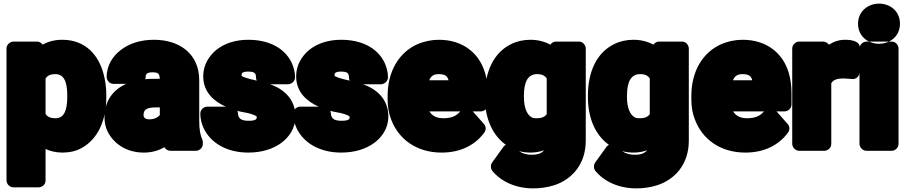

<svg xmlns="http://www.w3.org/2000/svg" viewBox="-20 -796 5015 1062"><path d="M216 -549C209 -559 198 -566 185 -566H54C38 -566 16 -551 16 -528V203C16 219 31 240 54 240H195C211 240 232 226 232 203V28C257 40 290 48 325 48C362 48 399 41 431 23C523 -27 568 -133 568 -259V-270C568 -313 562 -354 552 -390C525 -489 455 -576 324 -576C282 -576 246 -566 216 -549ZM288 -142C256 -142 242 -151 232 -166V-362C242 -376 254 -386 287 -386C331 -386 352 -348 352 -270V-259C352 -180 331 -142 288 -142Z M783 -358C784 -362 786 -366 786 -370C786 -386 792 -396 824 -396C856 -396 862 -388 864 -360H839C820 -360 801 -360 783 -358ZM832 -576C756 -576 692 -555 645 -517C607 -487 570 -438 570 -370C570 -354 584 -332 607 -332H678C608 -301 558 -240 558 -148C558 -119 563 -93 575 -69C609 0 681 48 775 48C820 48 858 37 889 18C895 29 908 38 922 38H1065C1081 38 1102 23 1102 0V-8C1102 -13 1101 -19 1099 -24C1087 -50 1082 -82 1082 -128V-352C1082 -500 971 -576 832 -576ZM774 -159C774 -188 789 -202 844 -202H864V-160C854 -147 834 -136 806 -136C782 -136 774 -147 774 -159Z M1400 -350C1378 -355 1357 -360 1342 -365C1315 -374 1316 -377 1316 -380C1316 -390 1320 -400 1352 -400C1389 -400 1396 -390 1396 -368C1396 -367 1397 -356 1400 -350ZM1293 -183C1303 -180 1312 -178 1323 -176C1346 -172 1360 -169 1371 -165C1402 -154 1400 -153 1400 -146C1400 -139 1397 -128 1356 -128C1312 -128 1298 -141 1296 -170C1296 -172 1295 -179 1293 -183ZM1229 -206H1125C1109 -206 1088 -191 1088 -168C1088 -141 1094 -114 1106 -88C1146 -2 1239 48 1353 48C1428 48 1491 28 1538 -7C1577 -37 1614 -84 1614 -152C1614 -251 1545 -305 1474 -330H1574C1590 -330 1612 -345 1612 -368C1612 -399 1604 -426 1592 -452C1550 -535 1461 -576 1353 -576C1280 -576 1219 -555 1174 -518C1138 -487 1104 -439 1104 -374C1104 -283 1168 -233 1229 -206Z M1914 -350C1892 -355 1871 -360 1856 -365C1829 -374 1830 -377 1830 -380C1830 -390 1834 -400 1866 -400C1903 -400 1910 -390 1910 -368C1910 -367 1911 -356 1914 -350ZM1807 -183C1817 -180 1826 -178 1837 -176C1860 -172 1874 -169 1885 -165C1916 -154 1914 -153 1914 -146C1914 -139 1911 -128 1870 -128C1826 -128 1812 -141 1810 -170C1810 -172 1809 -179 1807 -183ZM1743 -206H1639C1623 -206 1602 -191 1602 -168C1602 -141 1608 -114 1620 -88C1660 -2 1753 48 1867 48C1942 48 2005 28 2052 -7C2091 -37 2128 -84 2128 -152C2128 -251 2059 -305 1988 -330H2088C2104 -330 2126 -345 2126 -368C2126 -399 2118 -426 2106 -452C2064 -535 1975 -576 1867 -576C1794 -576 1733 -555 1688 -518C1652 -487 1618 -439 1618 -374C1618 -283 1682 -233 1743 -206Z M2355 -180H2526C2506 -156 2479 -142 2433 -142C2393 -142 2370 -156 2355 -180ZM2595 -180H2641C2657 -180 2678 -195 2678 -218V-278C2678 -320 2673 -360 2662 -396C2630 -501 2541 -576 2408 -576C2365 -576 2326 -567 2290 -552C2186 -506 2124 -401 2124 -265V-246C2124 -207 2130 -169 2144 -134C2184 -28 2282 48 2423 48C2532 48 2611 3 2659 -63C2669 -77 2669 -97 2657 -110ZM2461 -352H2354C2364 -375 2378 -386 2407 -386C2442 -386 2455 -375 2461 -352Z M2778 5C2773 8 2767 12 2764 17L2702 103C2694 115 2692 135 2703 149C2751 208 2833 246 2929 246C2969 246 3009 240 3044 229C3144 197 3220 112 3220 -18V-528C3220 -544 3206 -566 3183 -566H3055C3045 -566 3032 -561 3024 -549C2995 -565 2957 -576 2914 -576C2876 -576 2839 -568 2807 -552C2709 -504 2662 -397 2662 -268V-258C2662 -140 2705 -47 2778 5ZM2851 40C2870 45 2891 48 2913 48C2941 48 2965 44 2989 35C2978 50 2958 60 2922 60C2892 60 2870 53 2851 40ZM3004 -363V-164C2994 -151 2979 -142 2949 -142C2935 -142 2927 -143 2919 -148C2896 -162 2878 -198 2878 -258V-268C2878 -346 2902 -386 2950 -386C2980 -386 2993 -377 3004 -363Z M3348 5C3343 8 3337 12 3334 17L3272 103C3264 115 3262 135 3273 149C3321 208 3403 246 3499 246C3539 246 3579 240 3614 229C3714 197 3790 112 3790 -18V-528C3790 -544 3776 -566 3753 -566H3625C3615 -566 3602 -561 3594 -549C3565 -565 3527 -576 3484 -576C3446 -576 3409 -568 3377 -552C3279 -504 3232 -397 3232 -268V-258C3232 -140 3275 -47 3348 5ZM3421 40C3440 45 3461 48 3483 48C3511 48 3535 44 3559 35C3548 50 3528 60 3492 60C3462 60 3440 53 3421 40ZM3574 -363V-164C3564 -151 3549 -142 3519 -142C3505 -142 3497 -143 3489 -148C3466 -162 3448 -198 3448 -258V-268C3448 -346 3472 -386 3520 -386C3550 -386 3563 -377 3574 -363Z M4035 -180H4206C4186 -156 4159 -142 4113 -142C4073 -142 4050 -156 4035 -180ZM4275 -180H4321C4337 -180 4358 -195 4358 -218V-278C4358 -320 4353 -360 4342 -396C4310 -501 4221 -576 4088 -576C4045 -576 4006 -567 3970 -552C3866 -506 3804 -401 3804 -265V-246C3804 -207 3810 -169 3824 -134C3864 -28 3962 48 4103 48C4212 48 4291 3 4339 -63C4349 -77 4349 -97 4337 -110ZM4141 -352H4034C4044 -375 4058 -386 4087 -386C4122 -386 4135 -375 4141 -352Z M4655 -576C4620 -576 4592 -566 4565 -549C4559 -557 4547 -566 4534 -566H4400C4384 -566 4362 -551 4362 -528V0C4362 16 4377 38 4400 38H4541C4557 38 4578 23 4578 0V-336C4589 -352 4604 -362 4646 -362C4657 -362 4678 -360 4694 -359C4718 -357 4734 -376 4734 -395L4736 -531C4737 -567 4694 -576 4655 -576Z M4913 38C4929 38 4950 23 4950 0V-528C4950 -544 4936 -566 4913 -566H4772C4756 -566 4734 -551 4734 -528V0C4734 16 4749 38 4772 38ZM4842 -554C4780 -554 4726 -596 4726 -665C4726 -731 4779 -776 4842 -776C4905 -776 4958 -733 4958 -665C4958 -597 4905 -554 4842 -554Z"/></svg>

Font: Asimov Print
Style: E
Weight: 500
Designer: Google
Version: Version 2.000980; 2014